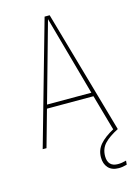

<svg xmlns="http://www.w3.org/2000/svg" viewBox="-131 -751 732 1025"><g transform="rotate(-15 235.0 -239.0)"><path d="M396 181Q418 181 442 174L440 196Q416 203 395 203Q357 203 337 181Q317 159 317 123Q317 82 343 52Q369 22 419 -5L363 -203H106L49 0H28L221 -681H249L443 0Q392 26 366 53.5Q340 81 340 123Q340 151 354 166Q368 181 396 181ZM112 -224H357L235 -663Z"/></g></svg>

Font: Fira Sans Extra Condensed Thin
Style: Regular
Weight: 250
Width: 1
Designer: Carrois Corporate & Edenspiekermann AG
Foundry: Carrois Corporate GbR & Edenspiekermann AG
Version: Version 4.203